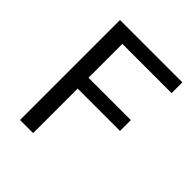

<svg xmlns="http://www.w3.org/2000/svg" viewBox="-170 -701 808 808"><g transform="rotate(45 233.5 -297.5)"><path d="M79.5 0V-595H450.5V-531H157.5V0ZM135.5 -265V-329.5H409.5V-265Z"/></g></svg>

Font: Encode Sans SC SemiCondensed
Style: Regular
Weight: 400
Width: 4
Designer: Multiple Designers
Foundry: Impallari Type
Version: Version 3.002